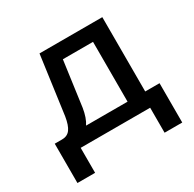

<svg xmlns="http://www.w3.org/2000/svg" viewBox="-151 -690 1007 998"><g transform="rotate(-30 353.0 -191.0)"><path d="M39 150V-86H83Q115 -86 132 -109Q149 -132 157 -182L205 -532H582V-86H668V150H562V0H145V150ZM258 -175Q249 -119 227 -86H476V-445H295Z"/></g></svg>

Font: Geist Med
Style: Regular
Weight: 400
Designer: Basement.studio, Andrés Briganti, Mateo Zaragoza
Foundry: Basement.studio, Vercel, Andrés Briganti, Guido Ferreyra, Mateo Zaragoza
Version: Version 1.401